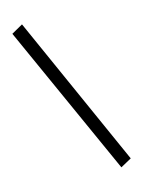

<svg xmlns="http://www.w3.org/2000/svg" viewBox="-128 -845 756 1015"><g transform="rotate(-15 250.0 -338.0)"><path d="M467 62 407 95 33 -736 95 -771Z"/></g></svg>

Font: Kaisei Opti Medium
Style: Regular
Weight: 500
Designer: Font-Kai, 金井和夫
Foundry: KAZUO KANAI
Version: Version 5.003